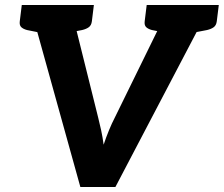

<svg xmlns="http://www.w3.org/2000/svg" viewBox="-20 -747 894 767"><path d="M301 0 99 -727H223Q242 -727 254 -717.5Q266 -708 269 -692L372 -278Q378 -255 384 -227Q390 -199 394 -169Q404 -199 415.5 -227Q427 -255 439 -278L642 -692Q649 -705 663.5 -716Q678 -727 697 -727H822L441 0ZM209 -691 214 -727H288L283 -691ZM644 -691 649 -727H723L718 -691ZM165 -727 138 -617 88 -627Q73 -631 65 -638.5Q57 -646 59 -662L67 -727ZM355 -727 347 -662Q345 -646 335 -638.5Q325 -631 308 -627L256 -617L257 -727ZM664 -727 637 -617 587 -627Q572 -631 564 -638.5Q556 -646 558 -662L566 -727ZM854 -727 846 -662Q844 -646 834 -638.5Q824 -631 807 -627L755 -617L756 -727Z"/></svg>

Font: Aleo ExtraBold
Style: Italic
Weight: 800
Italic angle: -7°
Designer: Alessio Laiso
Foundry: Alessio Laiso
Version: Version 2.001;gftools[0.9.29]